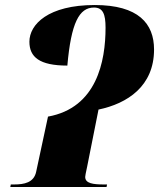

<svg xmlns="http://www.w3.org/2000/svg" viewBox="-20 -744 633 764"><path d="M21 0H404L406 -10H393C351 -10 319 -14 319 -40C319 -44 321 -54 327 -82L372 -308C487 -332 593 -401 593 -547C593 -650 531 -724 357 -724C172 -724 97 -647 97 -578C97 -517 137 -483 248 -483C263 -653 295 -714 354 -714C390 -714 400 -687 400 -634C400 -500 365 -315 171 -280L124 -61C115 -17 76 -10 36 -10H23Z"/></svg>

Font: Noto Serif Display Black
Style: Italic
Weight: 900
Italic angle: -12°
Designer: Monotype Design Team
Foundry: Monotype Imaging Inc.
Version: Version 2.009